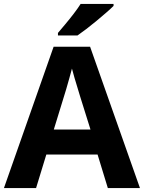

<svg xmlns="http://www.w3.org/2000/svg" viewBox="-20 -954 730 974"><path d="M527 0 475 -170H215L163 0H0L252 -717H437L690 0ZM387 -463Q382 -480 374 -506Q366 -532 358 -559Q350 -586 345 -606Q340 -586 331.5 -556.5Q323 -527 315.5 -500.5Q308 -474 304 -463L253 -297H439ZM556 -924Q542 -910 519 -890Q496 -870 469.5 -848Q443 -826 417.5 -806.5Q392 -787 373 -774H274V-787Q290 -806 311.5 -831.5Q333 -857 354 -884.5Q375 -912 389 -934H556Z"/></svg>

Font: Noto Sans Lisu
Style: Regular
Weight: 400
Designer: Monotype Design Team. David Williams.
Foundry: Monotype Imaging Inc.
Version: Version 2.102